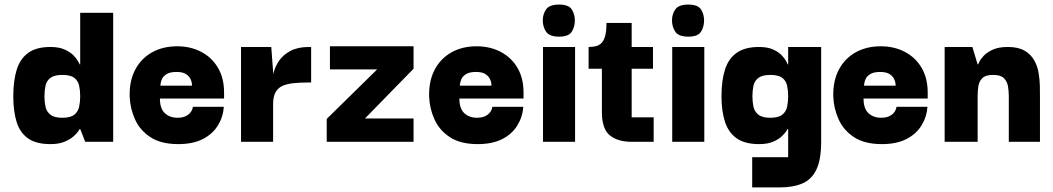

<svg xmlns="http://www.w3.org/2000/svg" viewBox="-20 -619 4594 838"><path d="M200 10Q138 10 102.5 -15Q67 -40 52.5 -87Q38 -134 38 -198Q38 -267 53 -315Q68 -363 103.5 -388.5Q139 -414 200 -414Q238 -414 263 -402.5Q288 -391 302 -376Q316 -361 322 -349.5Q328 -338 328 -338H330V-563H474V0H352L330 -56H328Q328 -56 321.5 -46Q315 -36 300 -23Q285 -10 260.5 0Q236 10 200 10ZM252 -105Q288 -105 304.5 -118.5Q321 -132 325.5 -153.5Q330 -175 330 -199Q330 -223 325.5 -244.5Q321 -266 304.5 -279Q288 -292 252 -292Q217 -292 200 -279Q183 -266 178.5 -244.5Q174 -223 174 -199Q174 -175 178.5 -153.5Q183 -132 200 -118.5Q217 -105 252 -105Z M758 10Q683 10 637 -20Q591 -50 569.5 -97.5Q548 -145 546 -197Q544 -265 570 -314.5Q596 -364 643.5 -390.5Q691 -417 753 -417Q812 -417 858.5 -392.5Q905 -368 931.5 -323Q958 -278 958 -215Q958 -215 958 -204.5Q958 -194 958 -189H678Q678 -145 699.5 -125Q721 -105 755 -105Q784 -105 801.5 -118.5Q819 -132 822 -153H957Q954 -109 931 -71.5Q908 -34 865 -12Q822 10 758 10ZM680 -245H818Q818 -245 817.5 -254Q817 -263 811 -275Q805 -287 791 -296Q777 -305 750 -305Q723 -305 708 -296Q693 -287 687.5 -275Q682 -263 681 -254Q680 -245 680 -245Z M1032 0V-414H1164L1173 -293L1172 -203V0ZM1172 -165 1169 -258Q1168 -276 1174.5 -302.5Q1181 -329 1198.5 -354.5Q1216 -380 1248 -397Q1280 -414 1329 -414H1338V-259H1328Q1291 -259 1261.5 -256Q1232 -253 1212.5 -244Q1193 -235 1182.5 -216Q1172 -197 1172 -165Z M1406 0V-100L1626 -316H1420V-417H1785V-319L1573 -102H1785V0Z M2065 10Q1990 10 1944 -20Q1898 -50 1876.5 -97.5Q1855 -145 1853 -197Q1851 -265 1877 -314.5Q1903 -364 1950.5 -390.5Q1998 -417 2060 -417Q2119 -417 2165.5 -392.5Q2212 -368 2238.5 -323Q2265 -278 2265 -215Q2265 -215 2265 -204.5Q2265 -194 2265 -189H1985Q1985 -145 2006.5 -125Q2028 -105 2062 -105Q2091 -105 2108.5 -118.5Q2126 -132 2129 -153H2264Q2261 -109 2238 -71.5Q2215 -34 2172 -12Q2129 10 2065 10ZM1987 -245H2125Q2125 -245 2124.5 -254Q2124 -263 2118 -275Q2112 -287 2098 -296Q2084 -305 2057 -305Q2030 -305 2015 -296Q2000 -287 1994.5 -275Q1989 -263 1988 -254Q1987 -245 1987 -245Z M2350 0V-414H2490V0ZM2420 -459Q2378 -459 2363.5 -480.5Q2349 -502 2349 -530Q2349 -557 2363.5 -578Q2378 -599 2420 -599Q2462 -599 2475.5 -578Q2489 -557 2489 -530Q2489 -502 2475.5 -480.5Q2462 -459 2420 -459Z M2737 0Q2677 0 2642 -28Q2607 -56 2607 -130V-332H2737V-107H2833V0ZM2549 -319V-414Q2567 -414 2581 -417.5Q2595 -421 2605.5 -431.5Q2616 -442 2621.5 -463Q2627 -484 2627 -519H2737V-414H2830V-319Z M2914 0V-414H3054V0ZM2984 -459Q2942 -459 2927.5 -480.5Q2913 -502 2913 -530Q2913 -557 2927.5 -578Q2942 -599 2984 -599Q3026 -599 3039.5 -578Q3053 -557 3053 -530Q3053 -502 3039.5 -480.5Q3026 -459 2984 -459Z M3263 199V67H3420V-56H3418Q3418 -56 3411.5 -46Q3405 -36 3391 -23Q3377 -10 3353 0Q3329 10 3293 10Q3231 10 3195 -15.5Q3159 -41 3144 -88Q3129 -135 3129 -199Q3129 -268 3144.5 -316Q3160 -364 3196 -389Q3232 -414 3293 -414Q3331 -414 3355.5 -402.5Q3380 -391 3393.5 -376Q3407 -361 3412.5 -349.5Q3418 -338 3418 -338H3420V-414H3564V0Q3564 77 3543.5 120.5Q3523 164 3482.5 181.5Q3442 199 3382 199ZM3342 -105Q3378 -105 3394.5 -118.5Q3411 -132 3415.5 -153.5Q3420 -175 3420 -199Q3420 -223 3415.5 -244.5Q3411 -266 3394.5 -279Q3378 -292 3342 -292Q3307 -292 3290 -279Q3273 -266 3268.5 -244.5Q3264 -223 3264 -199Q3264 -175 3268.5 -153.5Q3273 -132 3290 -118.5Q3307 -105 3342 -105Z M3829 10Q3754 10 3708 -20Q3662 -50 3640.5 -97.5Q3619 -145 3617 -197Q3615 -265 3641 -314.5Q3667 -364 3714.5 -390.5Q3762 -417 3824 -417Q3883 -417 3929.5 -392.5Q3976 -368 4002.5 -323Q4029 -278 4029 -215Q4029 -215 4029 -204.5Q4029 -194 4029 -189H3749Q3749 -145 3770.5 -125Q3792 -105 3826 -105Q3855 -105 3872.5 -118.5Q3890 -132 3893 -153H4028Q4025 -109 4002 -71.5Q3979 -34 3936 -12Q3893 10 3829 10ZM3751 -245H3889Q3889 -245 3888.5 -254Q3888 -263 3882 -275Q3876 -287 3862 -296Q3848 -305 3821 -305Q3794 -305 3779 -296Q3764 -287 3758.5 -275Q3753 -263 3752 -254Q3751 -245 3751 -245Z M4103 0V-414H4224L4247 -338H4249Q4249 -338 4254.5 -349.5Q4260 -361 4274 -376Q4288 -391 4313.5 -402.5Q4339 -414 4379 -414Q4424 -414 4451.5 -398Q4479 -382 4493.5 -356.5Q4508 -331 4513 -301.5Q4518 -272 4518.5 -244.5Q4519 -217 4519 -198V0H4383V-199Q4383 -221 4379.5 -242Q4376 -263 4362 -277.5Q4348 -292 4314 -292Q4281 -292 4267 -277.5Q4253 -263 4250 -242Q4247 -221 4247 -199V0Z"/></svg>

Font: Darker Grotesque Light Black
Style: Regular
Weight: 900
Version: Version 1.000;gftools[0.9.28]